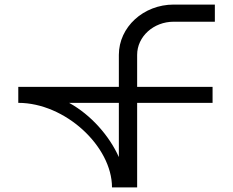

<svg xmlns="http://www.w3.org/2000/svg" viewBox="-20 -620 1020 840"><path d="M500 67.2C458.8 -24.8 378.6 -117.3 282.3 -170H500ZM60 -240V-170C265 -170 470 20 470 200H580V-170H910V-240H580V-380C580 -460 651.7 -525 740 -525H920V-600H740C607.5 -600 500 -501.4 500 -380V-240Z"/></svg>

Font: KetosagCBd
Style: Regular
Weight: 500
Designer: gluk
Foundry: gluk
Version: Version 00.0024